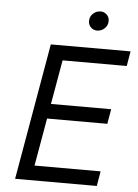

<svg xmlns="http://www.w3.org/2000/svg" viewBox="-59 -936 706 981"><g transform="rotate(5 293.5 -445.0)"><path d="M178 -700H587L574 -624H245L149 -76H488L475 0H56ZM169 -397H514L501 -321H156ZM362 -836Q362 -859 378.5 -874.5Q395 -890 417 -890Q436 -890 449 -877Q462 -864 462 -845Q462 -822 445.5 -806.5Q429 -791 407 -791Q388 -791 375 -804Q362 -817 362 -836Z"/></g></svg>

Font: Fixel Italic Variable Display Thin
Style: Italic
Weight: 100
Italic angle: -10°
Designer: AlfaBravo + MacPaw
Foundry: Kyrylo Tkachov, Marchela Mozhyna, Serhii Makarenko, Maria Weinstein, Zakhar Kryvoshyya
Version: Version 1.210;Glyphs 3.2 (3217)